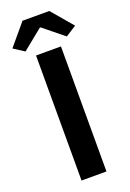

<svg xmlns="http://www.w3.org/2000/svg" viewBox="-196 -1008 724 1069"><g transform="rotate(-20 166.5 -474.0)"><path d="M91.3 0V-740.8H239V0ZM43.9 -781.8 -18.9 -822.6 86.8 -948.4H245.6L352.6 -822.6L288.8 -781.8L168.4 -879.3H164.2Z"/></g></svg>

Font: Noto Sans KR Thin
Style: Regular
Weight: 100
Designer: Ryoko NISHIZUKA 西塚涼子 (kana, bopomofo & ideographs); Paul D. Hunt (Latin, Greek & Cyrillic); Sandoll Communications 산돌커뮤니
Foundry: Adobe
Version: Version 2.004-H2;hotconv 1.0.118;makeotfexe 2.5.65603